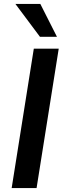

<svg xmlns="http://www.w3.org/2000/svg" viewBox="-20 -951 324 971"><path d="M39 0 151 -705H277L165 0ZM182 -765 58 -931H184L268 -765Z"/></svg>

Font: Nunito Sans 10pt SemiCondensed
Style: Bold Italic
Weight: 700
Width: 4
Italic angle: -9°
Designer: Vernon Adams
Foundry: Vernon Adams
Version: Version 3.101;gftools[0.9.27]